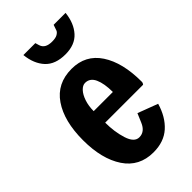

<svg xmlns="http://www.w3.org/2000/svg" viewBox="-243 -866 956 956"><g transform="rotate(-45 235.5 -387.5)"><path d="M124 -788H208Q209 -785 214 -768Q219 -751 233.5 -742.5Q248 -734 273 -734Q298 -734 310.5 -741.5Q323 -749 326.5 -757.5Q330 -766 337 -788H421Q414 -722 378 -682Q342 -642 275 -642Q204 -642 167.5 -681.5Q131 -721 124 -788ZM34 -278Q34 -412 88 -491Q142 -570 245 -570Q343 -570 395 -491Q447 -412 447 -278Q447 -270 444 -266.5Q441 -263 441 -262H174Q174 -197 191 -143.5Q208 -90 243 -90Q282 -90 301 -135Q320 -180 321 -182L427 -142Q406 -70 360 -28.5Q314 13 240 13Q140 13 87 -66.5Q34 -146 34 -278ZM309 -343Q309 -403 293 -438Q277 -473 243 -473Q226 -473 210 -456Q194 -439 184 -409Q174 -379 174 -343Z"/></g></svg>

Font: Francois One
Style: Regular
Weight: 400
Designer: Vernon Adams
Foundry: Vernon Adams
Version: Version 2.000